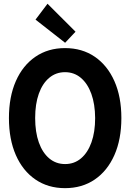

<svg xmlns="http://www.w3.org/2000/svg" viewBox="-20 -980 684 1008"><path d="M321.3 7.8Q232.4 7.8 166 -37.6Q99.6 -83 63.2 -165.8Q26.9 -248.5 26.9 -360.4Q26.9 -471.7 63.2 -554.2Q99.6 -636.7 166 -682.1Q232.4 -727.5 321.3 -727.5Q411.1 -727.5 477.5 -682.1Q543.9 -636.7 580.6 -554.2Q617.2 -471.7 617.2 -360.4Q617.2 -248.5 580.6 -165.8Q543.9 -83 477.5 -37.6Q411.1 7.8 321.3 7.8ZM321.8 -118.7Q370.1 -118.7 405.5 -148.7Q440.9 -178.7 460.2 -232.9Q479.5 -287.1 479.5 -360.4Q479 -433.6 459.5 -487.5Q439.9 -541.5 404.5 -571.3Q369.1 -601.1 321.3 -601.1Q273.9 -601.1 238.5 -571.5Q203.1 -542 183.8 -488Q164.6 -434.1 164.6 -360.4Q164.6 -286.6 183.8 -232.4Q203.1 -178.2 238.5 -148.4Q273.9 -118.7 321.8 -118.7ZM321.8 -755.4 166.5 -877 229.5 -960.4 376.5 -813.5Z"/></svg>

Font: Reddit Sans Condensed
Style: Bold
Weight: 700
Designer: Stephen Hutchings
Foundry: Reddit
Version: Version 1.014